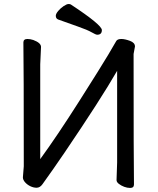

<svg xmlns="http://www.w3.org/2000/svg" viewBox="-20 -906 778 946"><path d="M459 -734.9Q452.1 -734.9 431.6 -746.8Q411.1 -758.8 363.5 -775.4Q315.9 -792 266.1 -810.1Q254.9 -814.9 254.9 -828.1Q254.9 -837.9 266.8 -852.1Q278.8 -866.2 293.9 -876.2Q309.1 -886.2 317.9 -886.2Q325.2 -886.2 329.1 -883.8Q481.9 -783.2 481.9 -757.8Q481.9 -734.9 459 -734.9ZM621.1 20Q606.9 20 592 14.4Q577.1 8.8 565.7 0Q554.2 -8.8 554.2 -19L557.1 -105V-557.1Q477.1 -418 297.9 -153.8Q242.2 -71.8 189 2Q176.8 19 160.2 19Q145 19 129.4 11.5Q113.8 3.9 103.3 -8.1Q92.8 -20 92.8 -32.2L97.2 -86.9Q97.2 -587.9 95.2 -696.8Q95.2 -713.9 115.2 -713.9Q128.9 -713.9 144 -709Q182.1 -694.8 182.1 -674.8L178.2 -588.9V-122.1Q261.2 -235.8 370.6 -408Q480 -580.1 513.4 -636.5Q546.9 -692.9 552.5 -703.4Q558.1 -713.9 578.1 -713.9Q595.2 -713.9 620.1 -704.8Q645 -695.8 645 -676.8L638.2 -640.1Q638.2 -106 640.1 2.9Q640.1 20 621.1 20Z"/></svg>

Font: LXGW WenKai Screen
Style: Regular
Weight: 400
Designer: LXGW / Fontworks Inc.
Foundry: LXGW / Fontworks Inc.
Version: Version 1.510;January 18,2025